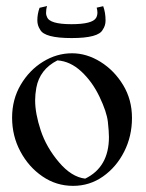

<svg xmlns="http://www.w3.org/2000/svg" viewBox="-20 -602 484 635"><path d="M216.8 -476.1Q127 -476.1 112.8 -503.9Q103.5 -517.6 103.5 -534.7Q103.5 -555.7 110.8 -576.2L135.7 -582Q132.3 -571.8 132.3 -558.6Q132.3 -552.2 135.3 -546.4Q143.1 -522 216.3 -522Q285.6 -522 297.9 -543Q302.2 -550.8 302.2 -560.5Q302.2 -567.4 299.8 -576.7L321.3 -581.5Q329.1 -560.5 329.1 -534.2Q329.1 -517.1 319.8 -503.9Q306.2 -476.1 216.8 -476.1ZM221.7 12.7Q166 12.7 120.4 -18.6Q74.7 -49.8 47.4 -101.1Q20 -152.3 20 -212.9Q20 -273.4 48.6 -321.8Q77.1 -370.1 122.3 -397.9Q167.5 -425.8 218.3 -425.8Q266.6 -425.8 312.3 -397.5Q357.9 -369.1 387.2 -320.8Q416.5 -272.5 416.5 -211.9Q416.5 -151.4 390.6 -100.3Q364.7 -49.3 320.6 -18.3Q276.4 12.7 221.7 12.7ZM261.7 -11.2Q340.3 -49.3 340.3 -148.9Q340.3 -167 336.7 -199.5Q333 -231.9 309.1 -282Q285.2 -332 248.8 -365.7Q212.4 -399.4 169.9 -402.3Q111.3 -372.6 100.1 -311.5Q96.2 -289.6 96.2 -270.5Q96.2 -226.6 114.7 -170.7Q133.3 -114.7 174.8 -65.7Q216.3 -16.6 261.7 -11.2Z"/></svg>

Font: Quaaykop
Style: Regular
Weight: 400
Designer: Tup Wanders
Foundry: Free font, DO NOT SELL
Version: Version 1.00;July 31, 2023;FontCreator 11.5.0.2430 64-bit